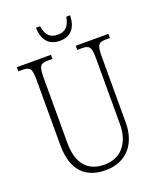

<svg xmlns="http://www.w3.org/2000/svg" viewBox="-162 -985 902 1093"><g transform="rotate(-20 289.0 -439.0)"><path d="M294 -771C363 -771 396 -817 397 -888H374C364 -829 337 -808 294 -808C250 -808 224 -830 215 -888H190C192 -816 225 -771 294 -771ZM287 10C421 10 486 -85 486 -205V-605C486 -679 497 -689 545 -689H566V-714H368V-689H393C441 -689 452 -679 452 -606V-207C452 -113 406 -22 291 -22C196 -22 134 -79 134 -210V-605C134 -679 145 -689 193 -689H218V-714H11V-689H33C81 -689 92 -679 92 -607V-214C92 -54 170 10 287 10Z"/></g></svg>

Font: Noto Serif Georgian Condensed ExtraLight
Style: Regular
Weight: 200
Width: 3
Designer: Monotype Design Team, Akaki Razmadze
Foundry: Google LLC
Version: Version 2.003